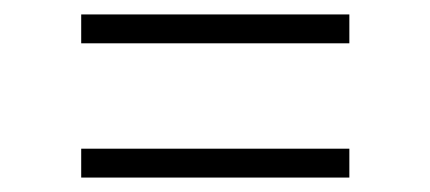

<svg xmlns="http://www.w3.org/2000/svg" viewBox="-20 -513 596 266"><path d="M92.5 -453V-493H464V-453ZM92.5 -267V-307H464V-267Z"/></svg>

Font: Encode Sans Exp XLt
Style: Regular
Weight: 200
Width: 7
Designer: Multiple Designers
Foundry: Impallari Type
Version: Version 3.002; ttfautohint (v1.8.3) -l 8 -r 50 -G 200 -x 14 